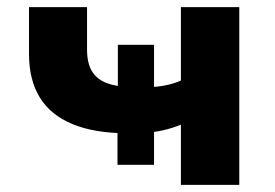

<svg xmlns="http://www.w3.org/2000/svg" viewBox="-20 -516 769 536"><path d="M485 0V-168Q461 -158 434 -152Q407 -146 378 -145L410 -172V-56H308V-172L337 -144Q244 -144 182.5 -169.5Q121 -195 91 -244Q61 -293 61 -365V-496H223V-378Q223 -340 236.5 -317.5Q250 -295 277 -284.5Q304 -274 343 -273L309 -256V-391H410V-256L379 -272Q408 -272 435 -276.5Q462 -281 485 -291V-496H648V0Z"/></svg>

Font: Nunito Sans 10pt SemiExpanded ExtraBold
Style: Regular
Weight: 800
Width: 6
Designer: Vernon Adams
Foundry: Vernon Adams
Version: Version 3.101;gftools[0.9.27]